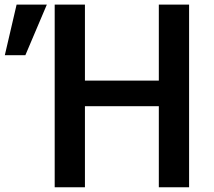

<svg xmlns="http://www.w3.org/2000/svg" viewBox="-36 -792 905 812"><path d="M195.3 0V-772.5H323.2V-451.2H635.7V-772.5H763.7V0H635.7V-342.8H323.2V0ZM-15.6 -558.6 34.2 -772.5H162.1L71.3 -558.6Z"/></svg>

Font: Gothic A1
Style: Bold
Weight: 700
Version: Version 2.50